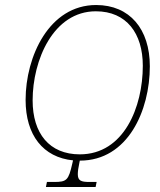

<svg xmlns="http://www.w3.org/2000/svg" viewBox="-20 -745 639 765"><path d="M163 0H361L365 -20H336C303 -20 290 -25 290 -51C290 -62 292 -77 296 -95L298 -105C490 -105 577 -305 577 -481C577 -629 497 -725 363 -725C176 -725 82 -520 82 -347C82 -206 152 -118 271 -106L268 -93C253 -27 246 -20 196 -20H167ZM298 -130C177 -130 110 -213 110 -345C110 -505 192 -700 362 -700C484 -700 549 -612 549 -483C549 -319 474 -130 298 -130Z"/></svg>

Font: Noto Serif Condensed Thin
Style: Italic
Weight: 100
Width: 3
Italic angle: -12°
Designer: Monotype Design Team
Foundry: Monotype Imaging Inc.
Version: Version 2.013